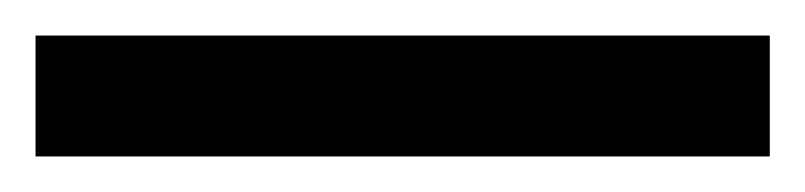

<svg xmlns="http://www.w3.org/2000/svg" viewBox="-22 68 453 108"><path d="M411 156H-2V88H411Z"/></svg>

Font: Noto Sans Gujarati Condensed
Style: Bold
Weight: 700
Width: 3
Designer: Jelle Bosma - Monotype Design Team, Universal Thirst
Foundry: Monotype Imaging Inc.
Version: Version 2.106; ttfautohint (v1.8.4.7-5d5b)